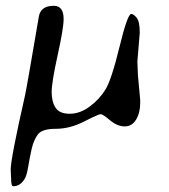

<svg xmlns="http://www.w3.org/2000/svg" viewBox="-20 -460 585 666"><path d="M466.3 -102.5Q466.3 -68.8 452.1 -45.2Q438 -21.5 412.6 -21.5Q387.2 -21.5 361.8 -42.7Q336.4 -64 329.1 -64Q321.8 -64 272 -38.6Q222.2 -13.2 173.8 -13.2Q125.5 -13.2 111.1 6.6Q96.7 26.4 89.8 56.6Q83 86.9 78.1 116.7Q73.2 146.5 66.9 158.2Q51.3 186 25.9 186Q18.6 186 18.6 161.6L18.1 151.4Q17.1 130.4 17.1 128.4Q17.1 89.8 66.9 -129.4Q72.8 -155.8 114.7 -402.3Q121.1 -439.9 166.5 -439.9Q200.7 -439.9 200.7 -394Q200.7 -362.3 179.9 -268.3Q159.2 -174.3 159.2 -140.6Q159.2 -106.9 172.9 -86.2Q186.5 -65.4 221.9 -65.4Q257.3 -65.4 291 -90.3Q324.7 -115.2 345.7 -149.2Q366.7 -183.1 394.5 -297.4Q422.4 -411.6 435.1 -411.6Q443.4 -411.6 454.1 -398.4Q464.8 -385.3 464.8 -346.2L456.5 -246.6L458.5 -198.2L466.3 -113.8Z"/></svg>

Font: Averia Libre Light
Style: Italic
Weight: 300
Italic angle: -8.5°
Version: Version 1.002